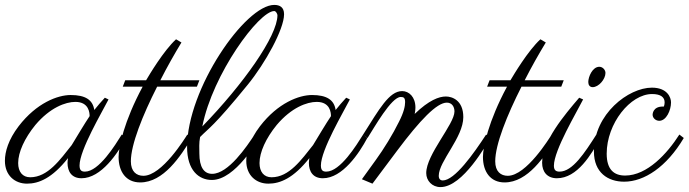

<svg xmlns="http://www.w3.org/2000/svg" viewBox="-54 -730 2805 782"><path d="M373 -332C357 -315 343 -298 330 -282C324 -323 294 -343 234 -343C181 -343 95 -311 22 -216C-20 -161 -34 -112 -34 -75C-34 -15 7 18 56 18C104 18 158 -4 223 -86C222 -81 221 -69 221 -67C221 -30 239 -4 278 -4C358 -4 426 -106 459 -168L442 -182C415 -139 349 -31 292 -31C279 -31 270 -35 270 -56C270 -119 362 -274 388 -325ZM238 -139C191 -80 141 -8 69 -8C38 -8 20 -30 20 -66C20 -110 46 -167 90 -221C150 -292 213 -315 253 -315C309 -315 311 -269 311 -257C292 -229 255 -167 238 -139Z M456 -403 446 -377H527C451 -236 429 -130 429 -91C429 -31 459 13 517 13C612 13 681 -93 727 -168L709 -182C700 -168 606 -14 530 -14C502 -14 479 -31 479 -73C479 -141 527 -261 586 -377H748L758 -403H599C627 -458 657 -511 685 -557L663 -570C612 -523 554 -425 541 -403Z M1063 -710C945 -710 708 -368 708 -131C708 -36 756 3 809 3C905 3 997 -161 1001 -168L983 -182C951 -133 876 -22 810 -22C777 -22 758 -49 758 -105C758 -125 756 -147 761 -172C797 -209 814 -212 955 -385C1026 -472 1103 -611 1103 -672C1103 -701 1085 -710 1063 -710ZM770 -215C812 -429 1001 -685 1063 -685C1070 -685 1076 -673 1076 -668C1076 -583 936 -386 770 -215Z M1356 -332C1340 -315 1326 -298 1313 -282C1307 -323 1277 -343 1217 -343C1164 -343 1078 -311 1005 -216C963 -161 949 -112 949 -75C949 -15 990 18 1039 18C1087 18 1141 -4 1206 -86C1205 -81 1204 -69 1204 -67C1204 -30 1222 -4 1261 -4C1341 -4 1409 -106 1442 -168L1425 -182C1398 -139 1332 -31 1275 -31C1262 -31 1253 -35 1253 -56C1253 -119 1345 -274 1371 -325ZM1221 -139C1174 -80 1124 -8 1052 -8C1021 -8 1003 -30 1003 -66C1003 -110 1029 -167 1073 -221C1133 -292 1196 -315 1236 -315C1292 -315 1294 -269 1294 -257C1275 -229 1238 -167 1221 -139Z M1833 -253C1833 -322 1787 -337 1762 -337C1734 -337 1693 -322 1635 -266C1637 -275 1638 -284 1638 -292C1638 -335 1612 -359 1584 -359C1531 -359 1491 -286 1425 -182L1443 -168C1470 -210 1540 -335 1578 -335C1590 -335 1596 -332 1596 -314C1596 -298 1591 -273 1571 -234C1546 -183 1509 -123 1477 -79L1420 0L1463 18C1494 -23 1564 -117 1564 -117C1657 -241 1725 -312 1766 -312C1786 -312 1797 -296 1797 -276C1797 -224 1682 -101 1682 -25C1682 6 1706 32 1740 32C1832 32 1928 -145 1944 -168L1926 -182C1875 -104 1798 5 1749 5C1741 5 1733 0 1733 -14C1733 -73 1833 -170 1833 -253Z M1940 -403 1930 -377H2011C1935 -236 1913 -130 1913 -91C1913 -31 1943 13 2001 13C2096 13 2165 -93 2211 -168L2193 -182C2184 -168 2090 -14 2014 -14C1986 -14 1963 -31 1963 -73C1963 -141 2011 -261 2070 -377H2232L2242 -403H2083C2111 -458 2141 -511 2169 -557L2147 -570C2096 -523 2038 -425 2025 -403Z M2412 -433C2412 -445 2401 -458 2387 -458C2359 -458 2342 -417 2342 -396C2342 -384 2348 -375 2360 -375C2384 -375 2412 -407 2412 -433ZM2305 -332C2245 -262 2154 -154 2154 -67C2154 -30 2175 -4 2214 -4C2298 -4 2354 -101 2392 -168L2375 -182C2327 -107 2278 -31 2225 -31C2211 -31 2202 -36 2202 -55C2202 -118 2295 -273 2321 -325Z M2650 -296H2645C2605 -296 2604 -265 2604 -263C2604 -249 2617 -238 2631 -238C2660 -238 2679 -281 2679 -313C2679 -333 2664 -373 2601 -373C2506 -373 2365 -266 2365 -113C2365 -27 2422 10 2488 10C2570 10 2661 -50 2731 -168L2713 -182C2664 -105 2582 -15 2492 -15C2447 -15 2417 -39 2417 -104C2417 -227 2513 -347 2602 -347C2637 -347 2653 -334 2653 -313C2653 -308 2652 -302 2650 -296Z"/></svg>

Font: Parisienne
Style: Regular
Weight: 400
Designer: Astigmatic (AOETI)
Foundry: Astigmatic (AOETI)
Version: Version 1.000